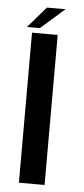

<svg xmlns="http://www.w3.org/2000/svg" viewBox="-52 -726 329 756"><g transform="rotate(5 113.0 -348.0)"><path d="M52.5 0H154V-593H52.5ZM30.5 -613.5H81.5L176 -696.5H102.5Z"/></g></svg>

Font: Anybody UltraCondensed Thin
Style: Regular
Weight: 400
Version: Version 1.111